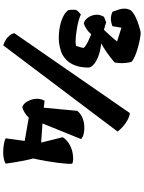

<svg xmlns="http://www.w3.org/2000/svg" viewBox="137 -1062 935 1250"><g transform="rotate(90 605.0 -437.5)"><path d="M636.7 -259.8C603 -204.6 640.6 -123 678.2 -114.7C699.2 -119.1 727.1 -136.2 746.6 -156.7L897.9 -130.4L880.9 -6.8C897 4.4 946.3 10.3 974.6 9.8C1000 9.3 1029.8 4.9 1045.9 -6.8C1037.6 -71.3 1019.5 -163.1 1012.2 -186C1037.6 -297.4 1050.3 -410.2 1046.4 -439.9C1037.1 -443.8 1026.9 -445.8 1016.6 -445.8C926.3 -445.8 882.8 -395.5 874 -377.4L908.7 -237.3L784.2 -246.1L885.7 -496.6C870.6 -515.6 829.6 -518.6 813 -518.6C771 -518.6 727.1 -504.9 702.1 -472.2L681.6 -254.4ZM45.9 -415C76.7 -371.1 157.7 -352.1 229.5 -352.1C263.7 -352.1 311 -361.3 339.4 -377.9C388.7 -406.2 419.9 -459.5 420.4 -543C421.4 -581.1 352.1 -617.7 278.8 -626.5C274.9 -626.5 269 -627 262.7 -627.4C296.9 -647.5 342.8 -676.8 387.2 -715.8C390.1 -732.4 391.6 -747.1 391.6 -760.3C391.6 -780.3 388.7 -808.1 383.3 -825.2C352.1 -857.9 227.5 -885.3 195.8 -885.3C187.5 -885.3 165.5 -879.9 144.5 -873C109.4 -861.8 67.4 -844.2 47.9 -821.3C40 -807.1 36.6 -793 36.6 -779.3C36.6 -755.9 44.4 -737.3 51.8 -716.8V-717.8L56.6 -702.1C74.2 -694.3 88.9 -691.4 102.1 -691.4C117.2 -691.4 133.3 -694.8 150.9 -701.2C153.8 -720.2 157.7 -739.3 160.6 -758.8L162.6 -759.3L250.5 -731.9C237.8 -714.4 206.5 -679.7 174.8 -646L126.5 -660.6L90.3 -647C80.6 -630.9 76.2 -614.3 76.2 -599.6C76.2 -559.6 104 -521.5 131.3 -515.1C154.3 -520 185.5 -540.5 203.1 -563.5C234.4 -550.8 280.3 -531.7 292.5 -513.2C290 -497.6 285.2 -479 279.3 -464.8C268.6 -462.9 258.3 -461.4 249.5 -461.4C203.6 -462.4 118.2 -474.6 75.2 -496.1C55.2 -479 43.9 -473.1 43.9 -450.7C43.9 -443.8 44.4 -421.4 45.9 -415ZM196.3 -62.5C203.1 -29.8 238.3 -1.5 275.9 9.3L836.9 -734.9C810.5 -771.5 754.9 -813 716.8 -814.9Z"/></g></svg>

Font: Fruktur
Style: Regular
Weight: 400
Designer: Viktoriya Grabowska
Foundry: Viktoriya Grabowska
Version: Version 1.002